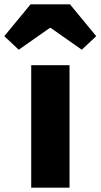

<svg xmlns="http://www.w3.org/2000/svg" viewBox="-73 -872 467 892"><path d="M72 0V-569H250V0ZM-53 -704 69 -852H252L374 -704L307 -641L163 -742H158L14 -641Z"/></svg>

Font: Source Han Sans CN Heavy
Style: Regular
Weight: 900
Designer: Ryoko NISHIZUKA 西塚涼子 (kana, bopomofo & ideographs); Paul D. Hunt (Latin, Greek & Cyrillic); Sandoll Communications 산돌커뮤니
Foundry: Adobe
Version: Version 2.000;hotconv 1.0.107;makeotfexe 2.5.65593